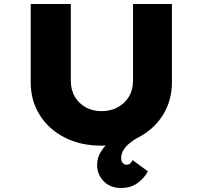

<svg xmlns="http://www.w3.org/2000/svg" viewBox="-20 -720 1012 957"><path d="M584 217Q529 217 496.5 183Q464 149 464 103Q464 65 484.5 33.5Q505 2 537 -23Q569 -48 604.5 -67.5Q640 -87 671 -105L693 -50Q685 -45 667 -34.5Q649 -24 629.5 -9Q610 6 597 25.5Q584 45 584 68Q584 83 591.5 92Q599 101 610 101Q621 101 628.5 95Q636 89 641 78L717 134Q702 164 668 190.5Q634 217 584 217ZM485 6Q381 6 301.5 -35Q222 -76 177.5 -147.5Q133 -219 133 -311V-700H333V-317Q333 -272 353 -238Q373 -204 407.5 -185Q442 -166 485 -166Q531 -166 566.5 -185Q602 -204 622.5 -238Q643 -272 643 -317V-700H837V-311Q837 -219 792.5 -147.5Q748 -76 669.5 -35Q591 6 485 6Z"/></svg>

Font: Lexend Mega ExtraBold
Style: Regular
Weight: 800
Designer: Bonnie Shaver-Troup, Thomas Jockin
Foundry: Lexend
Version: Version 1.007